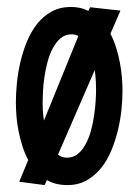

<svg xmlns="http://www.w3.org/2000/svg" viewBox="-20 -531 404 561"><path d="M108.4 -178.7 209 -425.8Q199.2 -430.7 189.5 -430.7Q170.4 -430.7 157 -419.2Q143.6 -407.7 134 -389.6Q124.5 -371.6 118.7 -349.4Q112.8 -327.1 109.6 -304.9Q106.4 -282.7 105.5 -263.2Q104.5 -243.7 104.5 -231.4Q104.5 -222.7 105.2 -208.5Q106 -194.3 108.4 -178.7ZM256.8 -326.2 149.4 -79.1Q155.3 -74.7 161.4 -72.5Q167.5 -70.3 175.8 -70.3Q194.3 -70.3 207.8 -81.5Q221.2 -92.8 230.7 -110.6Q240.2 -128.4 246.1 -150.4Q252 -172.4 255.1 -194.6Q258.3 -216.8 259.5 -236.3Q260.7 -255.9 260.7 -268.6Q260.7 -278.8 260 -293.7Q259.3 -308.6 256.8 -326.2ZM332 -500 302.7 -432.6Q312.5 -413.6 319.3 -391.8Q326.2 -370.1 330.3 -348.1Q334.5 -326.2 336.2 -304.9Q337.9 -283.7 337.9 -265.6Q337.9 -241.2 335 -211.4Q332 -181.6 324.7 -151.1Q317.4 -120.6 305.4 -91.6Q293.5 -62.5 275.4 -40Q257.3 -17.6 232.9 -3.9Q208.5 9.8 176.8 9.8Q142.1 9.8 117.2 -4.9L110.4 9.8L36.1 0L62.5 -63.5Q52.2 -82.5 45.4 -104.2Q38.6 -126 34.2 -147.9Q29.8 -169.9 28.1 -191.7Q26.4 -213.4 26.4 -232.4Q26.4 -256.8 29.3 -287.1Q32.2 -317.4 39.3 -348.4Q46.4 -379.4 58.3 -408.7Q70.3 -438 88.1 -460.7Q106 -483.4 130.6 -497.1Q155.3 -510.7 187.5 -510.7Q216.3 -510.7 238.3 -499L243.2 -509.8Z"/></svg>

Font: Maiden Orange
Style: Regular
Weight: 400
Designer: Astigmatic (AOETI)
Foundry: Astigmatic (AOETI)
Version: Version 1.000